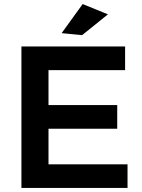

<svg xmlns="http://www.w3.org/2000/svg" viewBox="-20 -930 701 950"><path d="M389 -910 514 -859 386 -756 285 -766ZM86 -700H599V-583H220V-410H560V-293H220V-117H611V0H86Z"/></svg>

Font: Montserrat arm Medium
Style: Regular
Weight: 500
Designer: Julieta Ulanovsky
Foundry: Julieta Ulanovsky
Version: Version 6.000;PS 006.000;hotconv 1.0.88;makeotf.lib2.5.64775